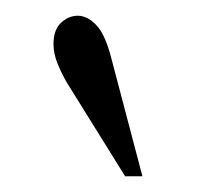

<svg xmlns="http://www.w3.org/2000/svg" viewBox="-20 -744 251 244"><path d="M139 -520 65 -639Q58 -651 53 -663.5Q48 -676 48 -688Q48 -706 57.5 -715Q67 -724 79 -724Q91 -724 102.5 -712Q114 -700 122 -668L161 -520Z"/></svg>

Font: Baskervville
Style: Regular
Weight: 400
Designer: Alexis Faudot, Rémi Forte, Morgane Pierson, Rafael Ribas, Tanguy Vanlaeys, Rosalie Wagner, Thomas Huot-Marchand
Foundry: ANRT
Version: Version 1.100